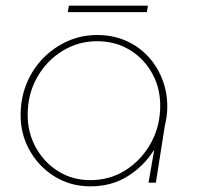

<svg xmlns="http://www.w3.org/2000/svg" viewBox="-20 -647 697 680"><path d="M300 13Q231 13 175 -21Q119 -55 86 -112.5Q53 -170 53 -239Q53 -299 74 -350.5Q95 -402 132.5 -440.5Q170 -479 219 -501Q268 -523 324 -523Q380 -523 426.5 -502.5Q473 -482 506.5 -445Q540 -408 557.5 -359Q575 -310 572 -253Q571 -240 569 -227.5Q567 -215 564 -203L532 0H506L526 -115H525Q488 -57 431 -22Q374 13 300 13ZM300 -9Q367 -9 421 -42Q475 -75 509 -131Q543 -187 547 -255Q551 -326 522 -381.5Q493 -437 441.5 -469Q390 -501 324 -501Q257 -501 201 -466.5Q145 -432 111.5 -373Q78 -314 78 -240Q78 -176 107.5 -123.5Q137 -71 187 -40Q237 -9 300 -9ZM220 -604 224 -627H504L500 -604Z"/></svg>

Font: MuseoModerno Thin Thin
Style: Italic
Weight: 250
Italic angle: -9°
Version: Version 1.003